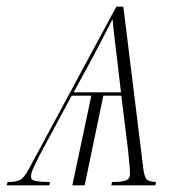

<svg xmlns="http://www.w3.org/2000/svg" viewBox="-68 -556 529 576"><path d="M-45 -10Q-18 -10 -6.5 -17Q5 -24 18 -48L281 -536H302L362 -50Q365 -26 371.5 -18.5Q378 -11 400 -10L398 0H266L268 -10Q296 -10 309 -14.5Q322 -19 322 -35Q322 -44 320.5 -60Q319 -76 316 -107L296 -269H242L186 0H149L206 -269H147L48 -85Q37 -63 31 -49.5Q25 -36 25 -26Q25 -15 41 -12.5Q57 -10 82 -10L80 0H-48ZM153 -279H295L284 -372Q279 -416 275.5 -443.5Q272 -471 270 -497H269Q258 -475 245 -450.5Q232 -426 208 -380Z"/></svg>

Font: Noto Serif Display Condensed ExtraLight
Style: Italic
Weight: 200
Width: 3
Italic angle: -12°
Designer: Monotype Design Team
Foundry: Monotype Imaging Inc.
Version: Version 2.009